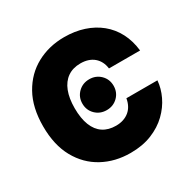

<svg xmlns="http://www.w3.org/2000/svg" viewBox="-164 -901 1074 1075"><g transform="rotate(-30 372.5 -364.0)"><path d="M382.8 10.3Q283.2 10.3 203.6 -33Q124 -76.2 77.9 -159.4Q31.7 -242.7 31.7 -363.3Q31.7 -484.9 78.6 -568.4Q125.5 -651.9 205.1 -694.8Q284.7 -737.8 382.8 -737.8Q451.2 -737.8 508.5 -719Q565.9 -700.2 609.6 -664.6Q653.3 -628.9 680.2 -577.4Q707 -525.9 714.4 -460.4H513.2Q510.3 -484.4 500.5 -503.7Q490.7 -522.9 474.9 -536.6Q459 -550.3 437.3 -557.6Q415.5 -564.9 388.2 -564.9Q338.9 -564.9 304.7 -541Q270.5 -517.1 252.9 -471.9Q235.4 -426.8 235.4 -363.3Q235.4 -297.4 253.2 -252.4Q271 -207.5 304.9 -185.1Q338.9 -162.6 387.7 -162.6Q414.6 -162.6 436 -169.9Q457.5 -177.2 473.9 -190.9Q490.2 -204.6 500.2 -223.9Q510.3 -243.2 514.2 -267.1H714.8Q710.9 -217.3 687.7 -168.5Q664.6 -119.6 622.8 -79.1Q581.1 -38.6 521 -14.2Q460.9 10.3 382.8 10.3ZM386.7 -264.2Q343.8 -264.2 314.7 -292.7Q285.6 -321.3 285.6 -363.8Q285.6 -406.2 314.7 -434.8Q343.8 -463.4 386.7 -463.4Q429.2 -463.4 458.3 -434.8Q487.3 -406.2 487.3 -363.8Q487.3 -321.3 458.3 -292.7Q429.2 -264.2 386.7 -264.2Z"/></g></svg>

Font: Inter 17pt Black
Style: Regular
Weight: 900
Version: Version 4.001;git-66647c0bb